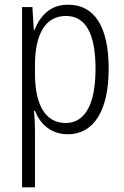

<svg xmlns="http://www.w3.org/2000/svg" viewBox="-20 -562 529 818"><path d="M270 -542C194 -542 151 -495 127 -434H124L118 -532H74V236H129V-8C129 -36 127 -66 125 -90H129C150 -36 195 10 269 10C376 10 443 -85 443 -269C443 -451 381 -542 270 -542ZM261 -494C347 -494 387 -415 387 -269C387 -110 338 -38 260 -38C175 -38 129 -112 129 -249V-285C129 -416 173 -494 261 -494Z"/></svg>

Font: Noto Sans Arabic UI Cn Lt
Style: Regular
Weight: 300
Width: 3
Designer: Monotype Design Team, Nadine Chahine and Nizar Qandah
Foundry: Monotype Imaging Inc.
Version: Version 2.010